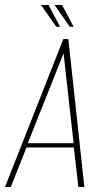

<svg xmlns="http://www.w3.org/2000/svg" viewBox="-38 -747 410 767"><path d="M-18 0 215 -591H235L299 0H275L257 -158H68L5 0ZM73 -175H256L216 -534ZM256 -640H241L180 -727H210ZM202 -640H187L126 -727H156Z"/></svg>

Font: Alumni Sans Thin
Style: Italic
Weight: 100
Italic angle: -8°
Designer: Robert E. Leuschke
Foundry: Robert E. Leuschke
Version: Version 1.016